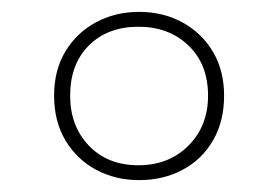

<svg xmlns="http://www.w3.org/2000/svg" viewBox="-20 -744 468 323"><path d="M214 -441Q174 -441 141.5 -458.5Q109 -476 90 -508Q71 -540 71 -583Q71 -626 90 -657.5Q109 -689 141.5 -706.5Q174 -724 214 -724Q255 -724 287.5 -706Q320 -688 338.5 -656.5Q357 -625 357 -583Q357 -540 338.5 -508Q320 -476 287.5 -458.5Q255 -441 214 -441ZM213 -466Q264 -466 297 -499Q330 -532 330 -583Q330 -636 297 -667.5Q264 -699 213 -699Q161 -699 129.5 -667.5Q98 -636 98 -583Q98 -532 129.5 -499Q161 -466 213 -466Z"/></svg>

Font: Noto Sans Symbols Thin
Style: Regular
Weight: 250
Version: Version 2.002